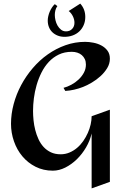

<svg xmlns="http://www.w3.org/2000/svg" viewBox="-20 -938 689 1064"><path d="M588.9 -612.8Q588.9 -585 574 -560.5Q559.1 -536.1 536.9 -515.9Q514.6 -495.6 488.5 -480.2Q462.4 -464.8 439.9 -456.1Q416 -446.8 391.4 -441.2Q366.7 -435.5 341.8 -434.1L332 -451.2Q353 -456.5 375 -468.3Q397 -480 415 -496.8Q433.1 -513.7 444.6 -534.7Q456.1 -555.7 456.1 -580.1Q456.1 -597.2 450 -610.4Q443.8 -623.5 433.3 -632.6Q422.9 -641.6 408.7 -646.2Q394.5 -650.9 377.9 -650.9Q337.4 -650.9 305.9 -635.7Q274.4 -620.6 250.5 -595Q226.6 -569.3 210 -536.1Q193.4 -502.9 182.9 -466.6Q172.4 -430.2 167.7 -393.1Q163.1 -356 163.1 -323.2Q163.1 -298.8 165.8 -271.7Q168.5 -244.6 175.3 -217.8Q182.1 -190.9 193.4 -166.5Q204.6 -142.1 221.7 -123.5Q238.8 -105 262 -94Q285.2 -83 315.9 -83Q342.3 -83 365.2 -92.8Q388.2 -102.5 407.2 -118.7Q426.3 -134.8 441.2 -156.2Q456.1 -177.7 466.6 -201.2Q477.1 -224.6 482.4 -248.5Q487.8 -272.5 487.8 -293.9L588.9 -330.1V69.8L487.8 106V-198.2Q478.5 -158.2 456.8 -121.1Q435.1 -84 405.8 -55.4Q376.5 -26.9 342 -9.5Q307.6 7.8 272.9 7.8Q220.2 7.8 177.2 -13.9Q134.3 -35.6 104 -71.8Q73.7 -107.9 57.4 -154.8Q41 -201.7 41 -252Q41 -306.2 55.7 -361.1Q70.3 -416 97.2 -466.3Q124 -516.6 161.6 -560.5Q199.2 -604.5 244.9 -636.7Q290.5 -668.9 343 -687.5Q395.5 -706.1 452.1 -706.1Q473.1 -706.1 497.3 -701.4Q521.5 -696.8 541.7 -686Q562 -675.3 575.4 -657.5Q588.9 -639.6 588.9 -612.8ZM283.7 -915 297.9 -904.3Q290 -893.6 286.9 -880.6Q283.7 -867.7 283.7 -855Q283.7 -841.8 287.4 -825.9Q291 -810.1 298.8 -796.4Q306.6 -782.7 318.4 -773.4Q330.1 -764.2 345.7 -764.2Q366.7 -764.2 379.6 -777.6Q392.6 -791 392.6 -812Q392.6 -830.1 383.8 -847.9Q375 -865.7 360.8 -877L424.8 -918Q452.6 -887.2 452.6 -844.2Q452.6 -819.3 443.8 -799.1Q435.1 -778.8 419.7 -764.2Q404.3 -749.5 383.1 -741.7Q361.8 -733.9 337.4 -733.9Q317.4 -733.9 300.3 -740.5Q283.2 -747.1 270.8 -758.8Q258.3 -770.5 251.5 -787.1Q244.6 -803.7 244.6 -824.2Q244.6 -835.9 247.6 -848.6Q250.5 -861.3 255.6 -873.3Q260.7 -885.3 267.8 -896.2Q274.9 -907.2 283.7 -915Z"/></svg>

Font: Redressed
Style: Regular
Weight: 400
Designer: Astigmatic (AOETI)
Foundry: Astigmatic (AOETI)
Version: Version 1.000